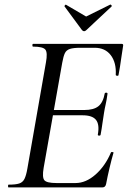

<svg xmlns="http://www.w3.org/2000/svg" viewBox="-20 -816 559 836"><path d="M17 0Q15 0 15 -6Q15 -12 17 -12Q48 -12 63.5 -17Q79 -22 86.5 -37Q94 -52 99 -81L180 -544Q188 -587 177.5 -600Q167 -613 124 -613Q121 -613 121 -619Q121 -625 124 -625H510Q518 -625 516 -616Q513 -598 509.5 -573.5Q506 -549 502.5 -526Q499 -503 496 -489Q495 -485 489.5 -486Q484 -487 484 -490Q487 -543 462.5 -575.5Q438 -608 392 -608H330Q300 -608 284.5 -603Q269 -598 262.5 -584.5Q256 -571 251 -543L170 -85Q163 -44 173 -31.5Q183 -19 226 -19H309Q354 -19 396 -56Q438 -93 463 -152Q464 -155 470 -154Q476 -153 474 -150Q466 -123 457 -85Q448 -47 442 -15Q439 0 426 0ZM418 -229Q417 -225 411 -225.5Q405 -226 406 -230Q414 -274 398 -294Q382 -314 340 -314H178L182 -337H347Q388 -337 408.5 -353.5Q429 -370 436 -409Q437 -413 443 -412.5Q449 -412 448 -407Q444 -378 440 -361Q436 -344 433 -325Q429 -302 426 -279Q423 -256 418 -229ZM337 -685 261 -788Q260 -790 263 -793.5Q266 -797 268 -795L355 -744L460 -796Q462 -797 465 -793.5Q468 -790 466 -788L356 -685Q346 -675 337 -685Z"/></svg>

Font: Cormorant Garamond Light Medium
Style: Italic
Weight: 500
Italic angle: -10°
Version: Version 4.001